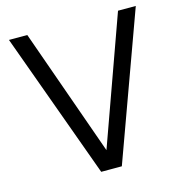

<svg xmlns="http://www.w3.org/2000/svg" viewBox="-111 -868 931 971"><g transform="rotate(-15 354.0 -382.5)"><path d="M22 -765H118L354 -99L593 -765H686L408 0H300Z"/></g></svg>

Font: Application
Style: Regular
Weight: 400
Designer: Wei Huang
Foundry: Wei Huang
Version: Version 0.012